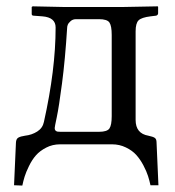

<svg xmlns="http://www.w3.org/2000/svg" viewBox="-20 -451 546 600"><path d="M23.9 127.9 29.8 -4.9Q30.3 -17.1 37.4 -21Q44.4 -24.9 58.1 -26.9Q79.6 -29.3 96.4 -40Q113.3 -50.8 117.2 -69.8Q153.8 -233.4 153.8 -365.2Q153.8 -396.5 112.8 -399.9L85.9 -401.9Q79.1 -401.9 79.1 -407.2V-429.2L82 -431.2Q159.7 -429.2 176.8 -429.2H367.2L473.1 -431.2L474.1 -429.2V-409.2Q474.1 -406.2 471.7 -404.1Q469.2 -401.9 466.8 -401.9L450.2 -399.9Q422.4 -396.5 413.1 -387.5Q403.8 -378.4 403.8 -353V-76.2Q403.8 -33.7 443.8 -26.9Q458.5 -23.9 463.9 -20Q469.2 -16.1 469.2 -5.9L475.1 127.9H450.2Q447.3 113.8 442.6 99.1Q438 84.5 428.2 65.9Q418.5 47.4 406 33.4Q393.6 19.5 373.5 9.8Q353.5 0 330.1 0H168Q144 0 124.3 10.3Q104.5 20.5 92.3 34.4Q80.1 48.3 70.6 67.9Q61 87.4 56.9 101.1Q52.7 114.7 49.8 128.9ZM150.9 -50.8Q150.9 -45.4 153.8 -42.7Q156.7 -40 160.2 -39.6Q163.6 -39.1 169.9 -39.1H289.1Q314.9 -39.1 322 -49.6Q329.1 -60.1 329.1 -87.9V-341.8Q329.1 -370.1 322 -380.6Q314.9 -391.1 289.1 -391.1H217.8Q207.5 -391.1 200.7 -385Q193.8 -378.9 191.9 -373.8Q189.9 -368.7 189.9 -365.2Q183.6 -264.6 173.8 -190.4Q164.1 -116.2 157.5 -85.2Q150.9 -54.2 150.9 -50.8Z"/></svg>

Font: Linux Libertine G
Style: Regular
Weight: 400
Designer: Philipp H. Poll
Foundry: Philipp H. Poll
Version: Version 4.7.5